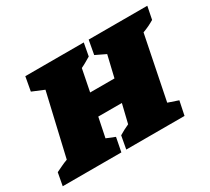

<svg xmlns="http://www.w3.org/2000/svg" viewBox="-141 -730 1002 916"><g transform="rotate(-30 360.0 -272.0)"><path d="M-30 0 -17 -70Q0 -78 16.5 -86Q33 -94 50 -100L129 -440L64 -467L78 -544H400L387 -474Q375 -467 360.5 -458.5Q346 -450 331 -443L307 -322H441L469 -440L413 -467L427 -544H750L736 -474Q721 -465 705.5 -457.5Q690 -450 671 -443L601 -96L657 -77L641 0H320L333 -71Q359 -87 388 -100L413 -203H283L261 -96L308 -77L293 0Z"/></g></svg>

Font: Piazzolla SC Black
Style: Italic
Weight: 900
Italic angle: -11.3°
Designer: Juan Pablo del Peral
Foundry: Huerta Tipografica
Version: Version 1.330